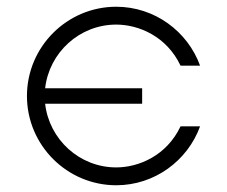

<svg xmlns="http://www.w3.org/2000/svg" viewBox="-20 -545 674 570"><path d="M60 -260C60 -114 179 5 325 5C439 5 537 -68 574 -170H516C475 -83 392 -48 325 -48C216 -48 126 -131 114 -237H402V-283H114C126 -389 216 -472 325 -472C392 -472 475 -437 516 -350H574C537 -452 439 -525 325 -525C179 -525 60 -406 60 -260Z"/></svg>

Font: Grotesk 01 Extrafine
Style: Bold
Weight: 400
Designer: Frank Adebiaye, contributions by Jérémy Landes, Ariel Martín Pérez
Foundry: Velvetyne Type Foundry
Version: Version 3.000;Glyphs 3.1.2 (3150)